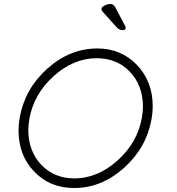

<svg xmlns="http://www.w3.org/2000/svg" viewBox="-20 -943 890 963"><path d="M467 -700Q589 -700 668 -616Q746 -533 746 -410Q746 -378 740 -345L716 -350L740 -345Q714 -201 601.5 -100.5Q489 0 352 0Q229 0 151 -83Q73 -164 73 -289Q73 -321 79 -354Q105 -498 217 -598.5Q329 -699 467 -700ZM692 -354Q697 -386 697 -410Q696 -515 632 -582.5Q568 -650 467 -651H465Q349 -651 249 -561Q149 -471 127 -345Q122 -313 122 -289Q123 -184 187 -116.5Q251 -49 352 -48Q469 -48 569.5 -138Q670 -228 692 -354ZM596 -792Q578 -792 566 -805L497 -882Q488 -893 489 -900Q490 -908 505 -915.5Q520 -923 534 -923Q550 -923 559 -905L608 -812Q611 -807 610 -801Q610 -792 596 -792Z"/></svg>

Font: Quicksand
Style: Italic
Weight: 400
Italic angle: -12°
Designer: Andrew Paglinawan
Foundry: Andrew Paglinawan
Version: 1.002